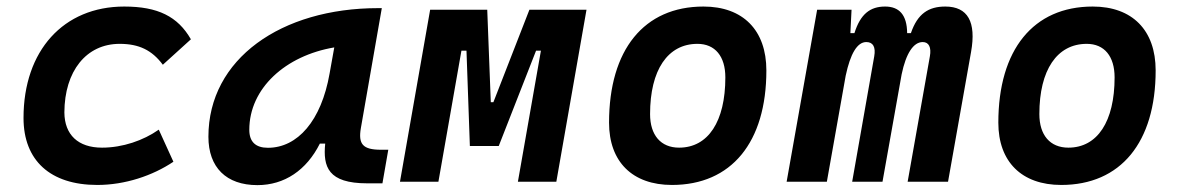

<svg xmlns="http://www.w3.org/2000/svg" viewBox="-20 -547 3556 578"><path d="M287.1 -102.5C215.3 -102.5 174.3 -141.1 173.8 -208.5C174.3 -333 239.7 -415 340.3 -415C398.4 -415 437.5 -396 470.2 -352.1L554.7 -428.7C515.1 -497.6 455.1 -527.3 354 -527.3C170.9 -527.3 50.8 -394.5 50.8 -191.9C50.8 -64 131.3 9.8 272.9 9.8C356.4 9.8 439.5 -18.1 502 -60.1L458 -156.7C411.6 -124 349.1 -102.5 287.1 -102.5Z M754.9 10.3C836.4 10.3 902.8 -34.7 942.9 -114.7H959C952.1 -44.9 967.3 4.9 1085.4 4.9H1131.3L1148.9 -96.2H1127C1071.8 -96.2 1058.1 -113.3 1066.4 -161.6L1129.4 -522.5H1118.2C827.1 -522.5 607.4 -370.1 607.4 -135.3C607.4 -43 661.1 10.3 754.9 10.3ZM786.6 -102.1C749.5 -102.1 730.5 -120.1 730.5 -156.2C730.5 -281.2 839.4 -379.4 986.3 -404.3L972.2 -325.7C947.3 -183.1 875.5 -102.1 786.6 -102.1Z M1184.1 0H1299.8L1369.1 -394.5H1384.3L1394.5 -107.4H1481.4L1593.8 -394.5H1608.4L1539.1 0H1654.8L1745.6 -517.6H1573.7L1465.3 -239.3H1457.5L1446.8 -517.6H1274.9Z M2002.9 9.8C2181.6 9.8 2287.1 -118.2 2287.1 -335C2287.1 -456.1 2216.8 -527.3 2097.7 -527.3C1918.9 -527.3 1813.5 -397.5 1813.5 -177.7C1813.5 -60.1 1883.8 9.8 2002.9 9.8ZM2024.4 -102.5C1969.2 -102.5 1937 -140.1 1937 -203.6C1937 -336.4 1990.2 -415 2079.6 -415C2132.8 -415 2163.6 -377.4 2163.6 -314C2163.6 -181.2 2111.8 -102.5 2024.4 -102.5Z M2543.5 -517.6H2439.9L2348.1 0H2469.2L2525.9 -319.3C2540 -385.3 2560.5 -420.4 2587.9 -420.4C2608.4 -420.4 2616.7 -405.3 2611.8 -377.4L2545.4 0H2636.7L2694.3 -323.2C2707.5 -386.7 2730 -420.4 2757.8 -420.4C2776.4 -420.4 2784.2 -404.3 2779.3 -377.4L2712.4 0H2834L2903.3 -390.6C2919.4 -481 2893.6 -527.3 2825.7 -527.3C2775.4 -527.3 2742.2 -505.9 2722.2 -447.3H2710.9C2710.4 -502.4 2687 -527.3 2644.5 -527.3C2599.6 -527.3 2570.3 -504.9 2552.2 -447.3H2540Z M3174.8 9.8C3353.5 9.8 3459 -118.2 3459 -335C3459 -456.1 3388.7 -527.3 3269.5 -527.3C3090.8 -527.3 2985.4 -397.5 2985.4 -177.7C2985.4 -60.1 3055.7 9.8 3174.8 9.8ZM3196.3 -102.5C3141.1 -102.5 3108.9 -140.1 3108.9 -203.6C3108.9 -336.4 3162.1 -415 3251.5 -415C3304.7 -415 3335.4 -377.4 3335.4 -314C3335.4 -181.2 3283.7 -102.5 3196.3 -102.5Z"/></svg>

Font: Cascadia Mono SemiBold
Style: Italic
Weight: 600
Italic angle: -10°
Monospace: yes
Designer: Aaron Bell
Foundry: Saja Typeworks
Version: Version 2404.023